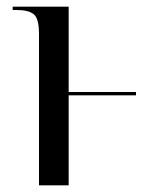

<svg xmlns="http://www.w3.org/2000/svg" viewBox="-20 -556 467 576"><path d="M97 -454Q97 -501 81 -513.5Q65 -526 30 -526H18V-536H186V-280H388V-270H186V0H97Z"/></svg>

Font: Noto Serif Display Condensed
Style: Regular
Weight: 400
Width: 3
Designer: Monotype Design Team
Foundry: Monotype Imaging Inc.
Version: Version 2.009